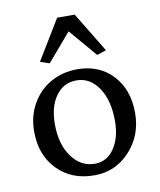

<svg xmlns="http://www.w3.org/2000/svg" viewBox="-76 -708 649 778"><g transform="rotate(-10 248.0 -319.5)"><path d="M383.8 -483.4 345.7 -470.7 248 -585 150.4 -470.7 112.3 -483.4 211.9 -647.5H284.2ZM251 7.8Q156.2 7.8 98.1 -52.5Q40 -112.8 40 -209Q40 -272.9 69.3 -323.5Q98.6 -374 147.5 -400.9Q196.3 -427.7 254.9 -427.7Q345.7 -427.7 400.9 -368.4Q456.1 -309.1 456.1 -212.9Q456.1 -120.6 396.7 -56.4Q337.4 7.8 251 7.8ZM260.7 -38.1Q309.6 -38.1 339.8 -81.8Q370.1 -125.5 370.1 -195.3Q370.1 -279.8 335.2 -331.8Q300.3 -383.8 244.1 -383.8Q191.4 -383.8 159.7 -340.1Q127.9 -296.4 127.9 -223.6Q127.9 -141.1 165.3 -89.6Q202.6 -38.1 260.7 -38.1Z"/></g></svg>

Font: Crimson Pro
Style: Regular
Weight: 400
Designer: Jacques Le Bailly
Foundry: Baron von Fonthausen
Version: Version 1.003